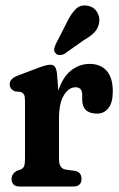

<svg xmlns="http://www.w3.org/2000/svg" viewBox="-20 -683 436 703"><path d="M189 -410.5 193.5 -351Q209.5 -400.5 240 -424.8Q270.5 -449 308.5 -449Q348.5 -449 370.8 -423.5Q393 -398 393 -349Q393 -307 377 -287Q361 -267 335.5 -267Q281 -267 281 -319V-335.5Q281 -363.5 256.5 -363.5Q232 -363.5 214 -334.5Q196 -305.5 196 -249V-100.5Q196 -65.5 221 -62L253 -57.5Q278.5 -53.5 278.5 -28Q278.5 0 247.5 0H53Q22.5 0 22.5 -28Q22.5 -46 41 -57.5L54.5 -62Q64 -65.5 67.8 -73.5Q71.5 -81.5 71.5 -100.5V-313.5Q71.5 -330 67.8 -336.8Q64 -343.5 54.5 -346.5L34.5 -348.5Q15.5 -357 15.5 -374.5Q15.5 -395 44.5 -406L120 -434.5Q150.5 -446 164.5 -446Q175 -446 181 -438.5Q187 -431 189 -410.5ZM224 -599.5Q239 -631 256.5 -649Q274 -667 301 -662Q323.5 -658 335 -639.5Q346.5 -621 343 -600Q339.5 -579.5 326.2 -565.2Q313 -551 287 -536L216 -486Q208 -481.5 198.8 -481.5Q189.5 -481.5 184 -487.5Q177 -495 178.5 -503.8Q180 -512.5 184.5 -522Z"/></svg>

Font: Fraunces 144pt SuperSoft SemiBold
Style: Regular
Weight: 600
Version: Version 1.000;[b76b70a41]